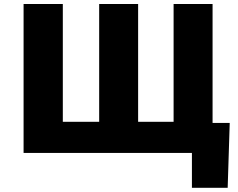

<svg xmlns="http://www.w3.org/2000/svg" viewBox="-20 -747 1162 938"><path d="M286.9 -727.3V-152H464.5V-727.3H654.8V-152H828.1V-727.3H1018.5V-146.3H1102.3L1092.3 170.5H917.6V0H95.2V-727.3Z"/></svg>

Font: Inter P Black
Style: Regular
Weight: 900
Designer: Rasmus Andersson
Foundry: rsms
Version: Version 3.018;git-588b23468